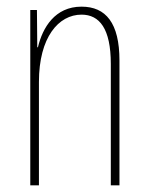

<svg xmlns="http://www.w3.org/2000/svg" viewBox="-20 -557 448 577"><path d="M225 -537C145 -537 108 -474 94 -415H92L91 -527H71V0H97V-311C97 -445 156 -513 225 -513C279 -513 313 -471 313 -365V0H339V-375C339 -488 298 -537 225 -537Z"/></svg>

Font: Noto Sans Arabic ExtCond Thin
Style: Regular
Weight: 100
Width: 2
Designer: Monotype Design Team, Nadine Chahine, Nizar Qandah and Khaled Hosny
Foundry: Monotype Imaging Inc.
Version: Version 2.012